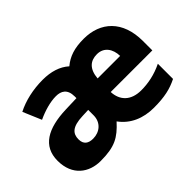

<svg xmlns="http://www.w3.org/2000/svg" viewBox="-95 -829 1109 1109"><g transform="rotate(-45 460.0 -274.5)"><path d="M643 -559C567 -559 516 -542 472 -505C431 -542 375 -559 308 -559C230 -559 154 -542 94 -511L142 -398C193 -422 249 -438 295 -438C337 -438 371 -420 371 -360V-346L281 -343C131 -338 38 -287 38 -167C38 -46 120 10 213 10C329 10 376 -17 440 -87C488 -21 562 10 648 10C737 10 790 -3 844 -30V-154C783 -124 723 -113 668 -113C583 -113 539 -161 536 -231H876V-308C876 -473 780 -559 643 -559ZM634 -442C691 -442 721 -397 722 -340H538C544 -412 580 -442 634 -442ZM323 -248 371 -250V-206C371 -147 327 -112 274 -112C236 -112 211 -128 211 -169C211 -216 237 -245 323 -248Z"/></g></svg>

Font: Noto Sans Thai Looped ExtraBold
Style: Regular
Weight: 800
Designer: Cadson Demak Team
Foundry: Cadson Demak Co., Ltd.
Version: Version 1.001